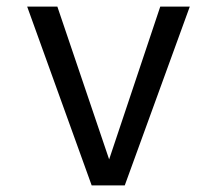

<svg xmlns="http://www.w3.org/2000/svg" viewBox="-20 -560 655 580"><path d="M553.3 -540 356.9 0H256.9L62.1 -540H153.3L309.7 -78.5L464.1 -540Z"/></svg>

Font: FiraCode Nerd Font
Style: Regular
Weight: 400
Designer: Carrois Corporate, Edenspiekermann AG, Nikita Prokopov
Foundry: Carrois Corporate, Edenspiekermann AG, Nikita Prokopov
Version: Version 6.002;Nerd Fonts 3.4.0